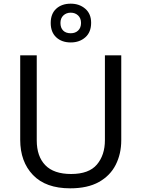

<svg xmlns="http://www.w3.org/2000/svg" viewBox="-20 -1015 771 1045"><path d="M640 -252Q640 -178 610 -118.5Q580 -59 518.5 -24.5Q457 10 362 10Q229 10 159.5 -62.5Q90 -135 90 -254V-714H180V-251Q180 -164 226.5 -116Q273 -68 367 -68Q464 -68 507.5 -119.5Q551 -171 551 -252V-714H640ZM365 -784Q316 -784 286 -812Q256 -840 256 -890Q256 -940 286 -967.5Q316 -995 365 -995Q412 -995 444 -967.5Q476 -940 476 -891Q476 -840 444.5 -812Q413 -784 365 -784ZM365 -834Q390 -834 405.5 -849Q421 -864 421 -890Q421 -916 405 -931Q389 -946 365 -946Q341 -946 325 -931Q309 -916 309 -890Q309 -864 323.5 -849Q338 -834 365 -834Z"/></svg>

Font: Noto Sans Historical
Style: Regular
Weight: 400
Designer: Monotype Design Team
Foundry: Monotype Imaging Inc.
Version: Version 2.013; ttfautohint (v1.8.4.7-5d5b)